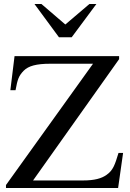

<svg xmlns="http://www.w3.org/2000/svg" viewBox="-20 -944 652 964"><path d="M464 -924H429L308 -821L188 -924H153L276 -757H340ZM598 -176H575C557 -117 548 -89 515 -66C490 -48 454 -38 398 -38H146L578 -647V-662H53L32 -491H58C68 -546 74 -563 99 -589C123 -613 162 -624 233 -624H447L10 -15V0H573Z"/></svg>

Font: XITS Math
Style: Regular
Weight: 400
Designer: MicroPress Inc., with final additions and corrections provided by Coen Hoffman, Elsevier (retired)
Version: Version 1.108